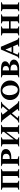

<svg xmlns="http://www.w3.org/2000/svg" viewBox="2636 -3248 622 5934"><g transform="rotate(-90 2947.0 -281.0)"><path d="M44 0V-16L118 -49V-511L44 -544V-560H693V-544L620 -511V-49L693 -16V0H408V-16L474 -49V-509H264V-49L330 -16V0Z M780 0V-16L854 -49V-511L780 -544V-560H1083Q1188 -560 1248 -523Q1308 -486 1308 -407Q1308 -358 1276.5 -321Q1245 -284 1190 -264Q1135 -244 1065 -244H1000V-49L1089 -16V0ZM1000 -509V-291H1028Q1092 -291 1126 -320.5Q1160 -350 1160 -401Q1160 -458 1125.5 -483.5Q1091 -509 1022 -509Z M1384 0V-16L1458 -49V-511L1384 -544V-560H1673V-544L1604 -511V-165L1838 -471V-511L1768 -544V-560H2056V-544L1984 -511V-49L2056 -16V0H1768V-16L1838 -49V-400L1604 -95V-49L1673 -16V0Z M2120 0V-16L2194 -50L2382 -269L2199 -512L2135 -544V-560H2440V-544L2373 -512V-507L2493 -350L2626 -507V-511L2560 -544V-560H2767V-544L2704 -515L2525 -309L2721 -52L2792 -16V0H2483V-16L2546 -47V-50L2414 -226L2267 -52L2266 -48L2335 -16V0Z M3124 10Q3036 10 2968.5 -28Q2901 -66 2862 -131.5Q2823 -197 2823 -281Q2823 -364 2862 -430Q2901 -496 2968.5 -534Q3036 -572 3124 -572Q3212 -572 3280 -534Q3348 -496 3387 -430Q3426 -364 3426 -281Q3426 -197 3387 -131.5Q3348 -66 3280 -28Q3212 10 3124 10ZM3138 -42Q3202 -42 3238.5 -102Q3275 -162 3275 -256Q3275 -333 3254.5 -392.5Q3234 -452 3197.5 -486Q3161 -520 3114 -520Q3072 -520 3040.5 -493Q3009 -466 2991.5 -418Q2974 -370 2974 -307Q2974 -230 2995 -170Q3016 -110 3053 -76Q3090 -42 3138 -42Z M3519 0V-16L3593 -49V-511L3519 -544V-560H3801Q3900 -560 3960 -528.5Q4020 -497 4020 -433Q4020 -388 3987 -353Q3954 -318 3895 -303Q3978 -292 4025 -255Q4072 -218 4072 -162Q4072 -116 4040.5 -79.5Q4009 -43 3953 -21.5Q3897 0 3825 0ZM3747 -509H3739V-313H3751Q3807 -313 3840.5 -337.5Q3874 -362 3874 -411Q3874 -509 3747 -509ZM3777 -266H3739V-51H3783Q3845 -51 3882 -79Q3919 -107 3919 -159Q3919 -217 3882 -241.5Q3845 -266 3777 -266Z M4110 0V-16L4161 -45L4384 -565H4469L4688 -51L4750 -16V0H4470V-16L4541 -46L4484 -183H4282L4225 -46L4296 -16V0ZM4303 -234H4462L4382 -425Z M4813 0V-16L4887 -49V-511L4813 -544V-560H5102V-544L5033 -511V-314H5257V-511L5188 -544V-560H5476V-544L5403 -511V-49L5476 -16V0H5188V-16L5257 -49V-263H5033V-49L5102 -16V0Z M5565 0V-16L5631 -49V-511L5565 -544V-560H5849V-544L5777 -511V-49L5849 -16V0Z"/></g></svg>

Font: Spectral SC
Style: Bold
Weight: 700
Designer: Jean-Baptiste Levee
Foundry: Production Type
Version: Version 2.001